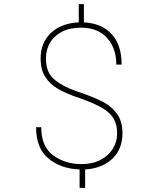

<svg xmlns="http://www.w3.org/2000/svg" viewBox="-20 -816 772 936"><path d="M156 -196H181Q181 -101 239.5 -58.5Q298 -16 378 -16Q431 -16 470 -36.5Q509 -57 530 -91Q551 -125 551 -165Q551 -207 535 -236Q519 -265 481 -288Q443 -311 373 -336Q306 -358 265 -381.5Q224 -405 201 -440.5Q178 -476 178 -531Q178 -608 228.5 -655.5Q279 -703 364 -707V-796H389V-707Q477 -702 525 -649Q573 -596 573 -501H547Q547 -581 502 -631Q457 -681 375 -681Q319 -681 280.5 -660.5Q242 -640 223 -606Q204 -572 204 -532Q204 -490 218 -462Q232 -434 270.5 -409.5Q309 -385 382 -361Q449 -338 489.5 -315Q530 -292 553.5 -256.5Q577 -221 577 -166Q577 -89 527.5 -42Q478 5 395 10V100H368V10Q278 7 217 -42.5Q156 -92 156 -196Z"/></svg>

Font: FreesentationVF
Style: Regular
Weight: 400
Designer: glyphs from Roboto by Christian Robertson / Hangul glyphs from Noto Sans CJK(Source Han Sans) by Jang Soo-young and Kang
Foundry: PT&
Version: Version 2.001;Glyphs 3.3.1 (3343)